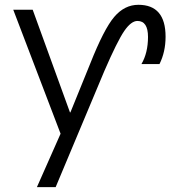

<svg xmlns="http://www.w3.org/2000/svg" viewBox="-20 -560 715 800"><path d="M35.2 -519.5H116.2L271.5 -91.8H273.4L355.5 -293.9Q413.1 -439.5 456.1 -489.7Q499 -540 556.6 -540Q669.9 -540 669.9 -407.2Q669.9 -343.8 644.5 -293H569.3Q596.7 -339.8 596.7 -406.2Q596.7 -472.7 552.7 -472.7Q526.4 -472.7 497.6 -430.7Q468.8 -388.7 415 -264.6L211.9 219.7H133.8L232.4 -2.9Z"/></svg>

Font: GenEi M Gothic v2 Regular
Style: Regular
Weight: 400
Version: Version 2.0